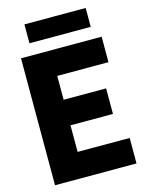

<svg xmlns="http://www.w3.org/2000/svg" viewBox="-134 -1000 820 1081"><g transform="rotate(-15 276.0 -460.0)"><path d="M49 0V-740H519V-591.5H220.5V-452.5H468V-303.5H220.5V-148.5H524V0ZM117 -809.5V-919.5H474V-809.5Z"/></g></svg>

Font: Encode Sans Cnd XBd
Style: Regular
Weight: 800
Width: 3
Designer: Multiple Designers
Foundry: Impallari Type
Version: Version 3.002; ttfautohint (v1.8.3) -l 8 -r 50 -G 200 -x 14 